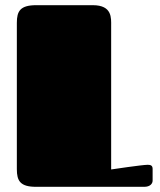

<svg xmlns="http://www.w3.org/2000/svg" viewBox="-20 -721 619 741"><path d="M45 -68C45 -23 58 0 119 0H537C559 0 569 -12 569 -24V-69C569 -82 562 -85 550 -85C529 -85 409 -67 409 -67C409 -297 409 -620 409 -620C409 -651 414 -701 338 -701H120C58 -701 45 -678 45 -633Z"/></svg>

Font: Fascinate
Style: Regular
Weight: 900
Designer: Astigmatic (AOETI)
Foundry: Astigmatic (AOETI)
Version: Version 1.000